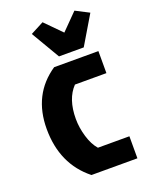

<svg xmlns="http://www.w3.org/2000/svg" viewBox="-137 -789 664 860"><g transform="rotate(-20 195.5 -359.0)"><path d="M167 -260Q167 -355 216 -406H366V-511H155Q29 -426 29 -262Q29 -94 147 0H366V-105H216Q193 -131 180 -174.5Q167 -218 167 -260ZM310 -549H192L112 -685L175 -718L251 -641L327 -718L391 -685Z"/></g></svg>

Font: Jockey One
Style: Regular
Weight: 400
Designer: TypeTogether
Foundry: TypeTogether
Version: Version 1.002